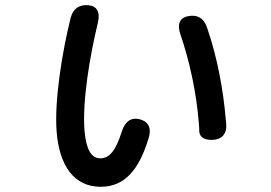

<svg xmlns="http://www.w3.org/2000/svg" viewBox="-20 -686 1040 736"><path d="M319 -666C284 -669 260 -653 251 -618C218 -487 188 -298 197 -182C207 -52 263 30 366 30C459 30 513 -36 550 -157C562 -196 548 -221 515 -229C482 -237 459 -220 447 -182C424 -109 400 -79 364 -79C331 -80 311 -109 304 -184C295 -298 324 -469 355 -598C365 -639 352 -663 319 -666ZM672 -553C707 -451 733 -330 742 -216C743 -204 744 -193 744 -181C746 -159 765 -148 798 -150C831 -152 851 -174 847 -213C847 -216 846 -219 846 -222C837 -336 813 -468 773 -582C761 -617 736 -631 701 -624C668 -618 658 -592 672 -553Z"/></svg>

Font: 寒蝉团圆体 Round
Style: Regular
Weight: 500
Designer: 寒蝉字型
Version: Version 2.700;Glyphs 3.1.1 (3135)